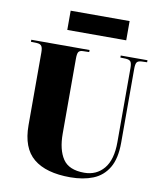

<svg xmlns="http://www.w3.org/2000/svg" viewBox="-100 -1015 941 1110"><g transform="rotate(10 370.5 -460.5)"><path d="M388 14Q246 14 172.5 -46.5Q99 -107 99 -241V-668Q99 -693 92 -704.5Q85 -716 63 -717L29 -718V-730H371V-718L332 -717Q314 -716 308 -705.5Q302 -695 302 -667V-227Q302 -133 337.5 -79.5Q373 -26 463 -26Q535 -26 578.5 -78Q622 -130 622 -233V-668Q622 -696 614.5 -706Q607 -716 585 -717L554 -718V-730H711V-718L679 -717Q658 -716 651 -706Q644 -696 644 -667V-234Q644 -141 611.5 -86.5Q579 -32 521.5 -9Q464 14 388 14ZM224 -822V-935H570V-822Z"/></g></svg>

Font: Literata 72pt ExtraBold
Style: Regular
Weight: 800
Designer: Latin by Veronika Burian and Jose Scaglione. Greek by Irene Vlachou. Cyrillic by Vera Evstafieva.
Foundry: TypeTogether
Version: Version 3.002